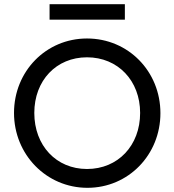

<svg xmlns="http://www.w3.org/2000/svg" viewBox="-20 -888 834 918"><path d="M398 10C594 10 747 -148 747 -347C747 -547 593 -704 396 -704C200 -704 47 -547 47 -348C47 -149 202 10 398 10ZM144 -348C144 -503 249 -614 396 -614C544 -614 650 -502 650 -348C650 -192 544 -80 396 -80C249 -80 144 -192 144 -348ZM217 -794H577V-868H217Z"/></svg>

Font: MV Cash
Style: Regular
Weight: 400
Designer: Rodrigo Fuenzalida
Foundry: fragTYPE
Version: Version 1.100;Glyphs 3.1.2 (3151)